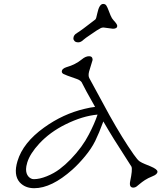

<svg xmlns="http://www.w3.org/2000/svg" viewBox="-20 -965 829 986"><path d="M665 -1.5Q642.1 -1.5 648.4 -33.7Q661.1 -93.3 655.3 -108.9L565.4 -250Q539.6 -291.5 510.7 -341.3Q488.3 -280.3 469 -241.2Q449.7 -202.1 416.5 -162.1Q383.3 -122.1 351.6 -93.8Q244.6 1.5 155.8 1.5Q108.9 1.5 81.1 -28.8Q48.3 -66.4 69.8 -137.7Q98.1 -232.4 206.5 -310.1Q304.2 -380.4 415 -406.2Q444.8 -413.6 468.3 -416Q415 -509.8 398.9 -543.5Q390.1 -554.2 374 -559.6Q314 -580.1 305.7 -585.2Q297.4 -590.3 297.4 -597.2Q297.4 -612.8 322.8 -620.6Q366.7 -632.8 400.4 -660.2Q419.4 -676.3 437.5 -676.3Q455.6 -676.3 455.6 -657.2L437.5 -597.7Q432.1 -576.2 438.5 -564L542 -373.5Q609.4 -252.9 666.5 -171.9Q686.5 -143.1 697.5 -136Q708.5 -128.9 724.1 -122.6Q739.7 -116.2 753.9 -110.4Q788.6 -95.7 788.6 -83.5Q788.6 -69.8 763.9 -60.1Q739.3 -50.3 723.9 -40Q708.5 -29.8 698.5 -21.2Q688.5 -12.7 681.2 -7.1Q673.8 -1.5 665 -1.5ZM120.1 -130.9Q113.8 -109.4 113.8 -96.7Q113.8 -84 116.7 -75.2Q119.6 -66.4 125 -59.6Q137.7 -44.9 153.8 -44.9Q183.1 -44.9 220.2 -59.8Q257.3 -74.7 286.6 -96.9Q315.9 -119.1 343.8 -147.9Q403.3 -210 436 -273.9Q465.3 -329.6 481 -376.5Q403.8 -369.6 316.4 -326.2Q236.3 -286.6 181.6 -227.5Q134.3 -176.3 120.1 -130.9ZM560.1 -817.4 511.7 -823.7Q503.9 -823.7 498 -821Q492.2 -818.4 477.5 -809.1Q462.9 -799.8 449.2 -790Q415 -767.1 409.2 -761.2Q395.5 -747.6 382.3 -747.6Q369.1 -747.6 363 -753.9Q356.9 -760.3 356.9 -767.6Q356.9 -785.2 376 -795.9Q394.5 -806.6 469.2 -864.7Q474.1 -867.7 479.5 -896Q489.7 -944.8 509.8 -944.8Q521 -944.8 526.4 -936Q531.7 -927.2 536.6 -914.1Q541.5 -900.9 547.9 -885.5Q554.2 -870.1 563.5 -860.4Q582 -840.8 582 -832.5Q582 -817.4 560.1 -817.4Z"/></svg>

Font: Snowburst One
Style: Regular
Weight: 400
Designer: Annet Stirling
Foundry: Annet Stirling
Version: Version 1.001